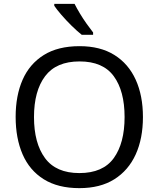

<svg xmlns="http://www.w3.org/2000/svg" viewBox="-20 -964 821 994"><path d="M720 -358Q720 -247 682.5 -164.5Q645 -82 572 -36Q499 10 391 10Q280 10 206.5 -36Q133 -82 97 -165Q61 -248 61 -359Q61 -469 97 -551Q133 -633 206.5 -679Q280 -725 392 -725Q499 -725 572 -679.5Q645 -634 682.5 -551.5Q720 -469 720 -358ZM156 -358Q156 -223 213 -145.5Q270 -68 391 -68Q513 -68 569 -145.5Q625 -223 625 -358Q625 -493 569 -569.5Q513 -646 392 -646Q271 -646 213.5 -569.5Q156 -493 156 -358ZM366 -944Q377 -922 393.5 -894.5Q410 -867 428.5 -841Q447 -815 462 -796V-784H403Q380 -802 351 -830.5Q322 -859 297.5 -887.5Q273 -916 261 -934V-944Z"/></svg>

Font: Noto Sans Glagolitic
Style: Regular
Weight: 400
Designer: Monotype Design Team
Foundry: Monotype Imaging Inc.
Version: Version 2.004; ttfautohint (v1.8.4.7-5d5b)